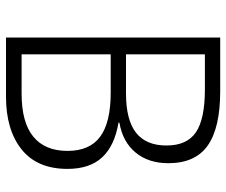

<svg xmlns="http://www.w3.org/2000/svg" viewBox="-77 -677 754 640"><g transform="rotate(90 300.0 -357.0)"><path d="M105 -714H284Q406 -714 465 -672.5Q524 -631 524 -541Q524 -475 488.5 -432Q453 -389 389 -378V-375Q466 -362 504.5 -320.5Q543 -279 543 -205Q543 -104 478 -52Q413 0 302 0H105ZM291 -400Q380 -400 422.5 -433.5Q465 -467 465 -535Q465 -603 421 -633Q377 -663 277 -663H161V-400ZM292 -52Q388 -52 435.5 -91Q483 -130 483 -205Q483 -279 435.5 -314Q388 -349 289 -349H161V-52Z"/></g></svg>

Font: Noto Sans Mono UI Light
Style: Regular
Weight: 300
Monospace: yes
Designer: Monotype Design team
Foundry: Monotype Imaging Inc.
Version: Version 1.000